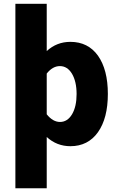

<svg xmlns="http://www.w3.org/2000/svg" viewBox="-20 -770 618 1017"><path d="M551.3 -272.5C551.3 -358.4 533.7 -425.8 499 -475.1C463.9 -523.9 415 -548.3 353 -548.3C304.7 -548.3 263.2 -532.2 227.5 -499.5V-750H61.5V227.1H227.5V-44.4C263.2 -11.7 305.2 4.4 353 4.4C415 4.4 463.9 -20.5 499 -69.8C533.7 -119.1 551.3 -186.5 551.3 -272.5ZM297.4 -419.9C323.7 -419.9 345.2 -406.2 361.3 -379.4C377.4 -352.1 385.7 -316.4 385.7 -272C385.7 -228 377.9 -192.4 361.8 -165C345.7 -137.7 324.2 -124 297.9 -124C272.5 -124 249 -137.7 227.5 -164.6V-380.4C248.5 -406.7 271.5 -419.9 297.4 -419.9Z"/></svg>

Font: Estedad ExtraBold
Style: Regular
Weight: 800
Designer: Amin Abedi
Version: Version 7.3